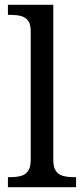

<svg xmlns="http://www.w3.org/2000/svg" viewBox="-20 -780 350 800"><path d="M13 0V-42H26Q49 -42 67.5 -47Q86 -52 97 -67.5Q108 -83 108 -114V-650Q108 -680 96.5 -694.5Q85 -709 66.5 -713.5Q48 -718 26 -718H13V-760H202V-114Q202 -83 213 -67.5Q224 -52 243 -47Q262 -42 284 -42H297V0Z"/></svg>

Font: Noto Serif Georgian
Style: Regular
Weight: 400
Designer: Monotype Design Team, Akaki Razmadze
Foundry: Google LLC
Version: Version 2.002